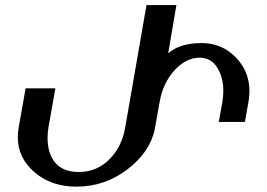

<svg xmlns="http://www.w3.org/2000/svg" viewBox="-20 -713 1034 743"><path d="M275.9 9.3Q178.2 9.3 113.5 -46.4Q48.8 -102.1 48.8 -182.6Q48.8 -200.2 52.2 -219.2L79.1 -371.1H194.3L167.5 -220.2Q164.1 -199.7 164.1 -180.2Q164.1 -118.2 194.3 -82.8Q224.6 -47.4 284.2 -47.4Q354.5 -47.4 403.1 -96.2Q451.7 -145 464.4 -219.2L546.9 -693.4H662.6L630.9 -506.8Q676.3 -546.4 760.7 -546.4Q837.4 -546.4 891.4 -492.2Q945.3 -438 945.3 -359.9Q945.3 -339.8 941.4 -317.9L927.7 -241.2H826.7L840.3 -316.9Q844.2 -339.8 844.2 -361.3Q844.2 -414.1 820.3 -451.9Q796.4 -489.7 752.4 -489.7Q699.7 -489.7 655 -440.7Q610.4 -391.6 597.7 -317.9L579.1 -213.9Q561 -124.5 473.1 -57.6Q385.3 9.3 275.9 9.3Z"/></svg>

Font: Kelvinch
Style: Bold Italic
Weight: 700
Italic angle: -10°
Designer: Paul James Miller
Foundry: High-Logic / Made with FontCreator
Version: Version 3.30 September 23, 2016